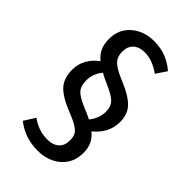

<svg xmlns="http://www.w3.org/2000/svg" viewBox="-228 -752 898 898"><g transform="rotate(45 221.0 -303.0)"><path d="M368 -74Q368 -8 323 31.5Q278 71 209 71Q123 71 61 21L96 -34Q145 2 204 2Q240 2 261 -16.5Q282 -35 282 -70Q282 -93 274.5 -107Q267 -121 246 -134Q225 -147 182 -164Q114 -191 84.5 -223Q55 -255 55 -312Q55 -348 72.5 -379.5Q90 -411 121 -433Q97 -453 86 -477Q75 -501 75 -534Q75 -599 120 -638Q165 -677 232 -677Q277 -677 312 -663Q347 -649 377 -623L342 -571Q289 -609 238 -609Q202 -609 181.5 -590Q161 -571 161 -538Q161 -515 168.5 -499.5Q176 -484 197 -469.5Q218 -455 260 -438Q327 -410 357 -379Q387 -348 387 -297Q387 -223 323 -171Q346 -152 357 -128.5Q368 -105 368 -74ZM275 -202Q306 -239 306 -285Q306 -317 288.5 -336Q271 -355 218 -378Q187 -391 167 -403Q137 -367 137 -323Q137 -286 154 -266.5Q171 -247 222 -226Q254 -213 275 -202Z"/></g></svg>

Font: Fira Sans Compressed
Style: Regular
Weight: 400
Width: 1
Designer: bBox Type GmbH & Carrois Corporate GbR & Edenspiekermann AG
Foundry: bBox Type GmbH & Carrois Corporate GbR & Edenspiekermann AG
Version: Version 4.301